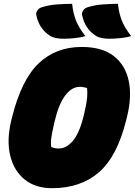

<svg xmlns="http://www.w3.org/2000/svg" viewBox="-20 -966 707 1006"><path d="M358 -946Q363 -897 378 -859Q393 -821 427 -777Q402 -769 369 -766Q336 -763 314 -763Q290 -763 272 -767Q254 -771 244 -777Q213 -797 195 -824.5Q177 -852 170 -888Q168 -899 175.5 -911Q183 -923 199 -928Q237 -940 280.5 -943Q324 -946 358 -946ZM598 -946Q603 -897 618 -859Q633 -821 667 -777Q642 -769 609 -766Q576 -763 554 -763Q530 -763 512 -767Q494 -771 484 -777Q453 -797 435 -824.5Q417 -852 410 -888Q408 -899 415.5 -911Q423 -923 439 -928Q477 -940 520.5 -943Q564 -946 598 -946ZM408 -720Q515 -720 576 -672.5Q637 -625 654.5 -542Q672 -459 645 -352L641 -336Q594 -146 498 -63Q402 20 253 20Q165 20 108.5 -26Q52 -72 33 -153Q14 -234 40 -339L44 -355Q93 -549 183 -634.5Q273 -720 408 -720ZM262 -312Q252 -268 248.5 -241.5Q245 -215 249 -195Q267 -188 288 -188Q329 -188 363.5 -230Q398 -272 420 -366L423 -379Q434 -426 436.5 -453.5Q439 -481 436 -505Q427 -507 418 -509Q409 -511 398 -511Q356 -511 321.5 -465.5Q287 -420 265 -325Z"/></svg>

Font: Recursive Sn Csl St XBk
Style: Italic
Weight: 1000
Italic angle: -15°
Version: Version 1.085;hotconv 1.1.0;makeotfexe 2.6.0; ttfautohint (v